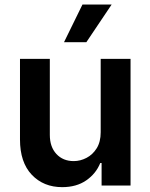

<svg xmlns="http://www.w3.org/2000/svg" viewBox="-20 -799 648 827"><path d="M247.9 7.1Q167.6 7.1 116.8 -46.3Q66.1 -99.8 66.1 -198.2V-545.5H194.6V-218Q194.6 -166.2 223 -135.7Q251.4 -105.1 297.6 -105.1Q326 -105.1 352.6 -119Q379.3 -132.8 396.5 -160.3Q413.7 -187.9 413.7 -229.4V-545.5H542.3V0H417.6V-96.9H411.9Q393.5 -51.1 351.4 -22Q309.3 7.1 247.9 7.1ZM351.9 -617.2H255.7L335.2 -779.5H460.9Z"/></svg>

Font: Linik Sans SemiBold
Style: Regular
Weight: 600
Designer: Rasmus Andersson (font), Cristiano Sobral (main changes)
Foundry: rsms
Version: Version 3.018;June 1, 2022;FontCreator 14.0.0.2814 64-bit; t